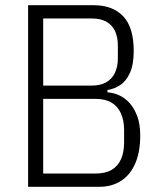

<svg xmlns="http://www.w3.org/2000/svg" viewBox="-20 -718 616 738"><path d="M88 0V-698H340Q413 -698 453.5 -655.5Q494 -613 494 -522Q494 -470 479.5 -438Q465 -406 442 -391Q419 -376 393 -372V-363Q415 -362 437.5 -352Q460 -342 478 -322Q496 -302 507.5 -271.5Q519 -241 519 -197Q519 -134 500 -90Q481 -46 445.5 -23Q410 0 362 0ZM146 -338V-51H347Q385 -51 409 -65Q433 -79 445 -106Q457 -133 457 -171V-218Q457 -256 444.5 -283Q432 -310 408 -324Q384 -338 346 -338ZM146 -647V-389H332Q366 -389 388 -401.5Q410 -414 421.5 -437.5Q433 -461 433 -494V-542Q433 -576 422 -599Q411 -622 389 -634.5Q367 -647 333 -647Z"/></svg>

Font: IBM Plex Sans Condensed Light
Style: Regular
Weight: 300
Width: 3
Designer: Mike Abbink, Paul van der Laan, Pieter van Rosmalen
Foundry: Bold Monday
Version: Version 3.201